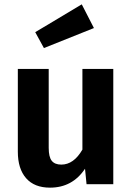

<svg xmlns="http://www.w3.org/2000/svg" viewBox="-20 -847 610 883"><path d="M356 -827 412 -718 182 -626 142 -699ZM501 -530V0H378L371 -71Q313 16 210 16Q138 16 100 -27.5Q62 -71 62 -149V-530H204V-167Q204 -125 218 -107.5Q232 -90 262 -90Q319 -90 359 -159V-530Z"/></svg>

Font: Fira Sans SemiBold
Style: Regular
Weight: 600
Designer: bBox Type GmbH & Carrois Corporate GbR & Edenspiekermann AG
Foundry: bBox Type GmbH & Carrois Corporate GbR & Edenspiekermann AG
Version: Version 4.301;PS 004.301;hotconv 1.0.88;makeotf.lib2.5.64775